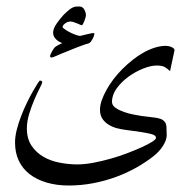

<svg xmlns="http://www.w3.org/2000/svg" viewBox="-20 -450 592 586"><path d="M499 -232.9Q490.7 -240.7 482.7 -245.4Q474.6 -250 458 -250Q440.4 -250 417 -240.7Q393.6 -231.4 372.3 -216.1Q351.1 -200.7 336.4 -180.7Q321.8 -160.6 321.8 -139.2Q321.8 -128.4 332.8 -120.8Q343.8 -113.3 358.6 -108.2Q373.5 -103 388.4 -100.3Q403.3 -97.7 411.1 -96.2Q423.8 -94.2 434.8 -93.3Q445.8 -92.3 454.8 -90.8Q463.9 -89.4 470.7 -86.9Q477.5 -84.5 481.9 -79.1Q487.3 -73.7 488 -63Q488.8 -52.2 488.8 -38.1Q488.8 -22.5 477.5 -4.9Q466.3 12.7 448.2 26.9Q425.3 44.9 396.5 61.3Q367.7 77.6 334.5 89.8Q301.3 102.1 264.6 109.1Q228 116.2 189.9 116.2Q153.3 116.2 123 107.4Q92.8 98.6 71 82Q49.3 65.4 37.6 41Q25.9 16.6 25.9 -15.1Q25.9 -33.2 31.2 -54.2Q36.6 -75.2 44.7 -96.2Q52.7 -117.2 62.3 -136.7Q71.8 -156.2 80.3 -171.1Q88.9 -186 94.7 -195.1Q100.6 -204.1 101.1 -204.1Q108.9 -204.1 108.9 -198.2Q108.9 -195.8 101.6 -181.6Q94.2 -167.5 85.4 -147.2Q76.7 -127 69.3 -103.3Q62 -79.6 62 -58.1Q62 -26.4 76.4 -5.1Q90.8 16.1 113 28.8Q135.3 41.5 162.6 46.6Q189.9 51.8 215.8 51.8Q237.8 51.8 264.2 46.9Q290.5 42 317.4 34.4Q344.2 26.9 369.1 17.3Q394 7.8 413.3 -1Q432.6 -9.8 444.3 -17.3Q456.1 -24.9 456.1 -28.8Q456.1 -33.2 452.6 -36.1Q449.2 -39.1 439.5 -41.5Q429.7 -43.9 411.4 -46.9Q393.1 -49.8 362.8 -53.7Q350.1 -55.2 336.4 -58.8Q322.8 -62.5 311.3 -69.6Q299.8 -76.7 292.5 -87.6Q285.2 -98.6 285.2 -115.2Q285.2 -128.4 290.5 -143.8Q295.9 -159.2 304.9 -175.5Q314 -191.9 326.4 -208.3Q338.9 -224.6 353.5 -239.3Q368.7 -254.4 385 -267.3Q401.4 -280.3 418.5 -289.8Q435.5 -299.3 452.9 -304.7Q470.2 -310.1 486.8 -310.1Q489.3 -310.1 493.7 -309.3Q498 -308.6 502.2 -306.9Q506.3 -305.2 509.5 -302.7Q512.7 -300.3 512.7 -296.9ZM268.1 -347.2Q268.1 -345.7 266.8 -341.3Q265.6 -336.9 263.2 -332.3Q260.7 -327.6 257.6 -323.2Q254.4 -318.8 250 -317.4Q243.2 -315.9 225.3 -309.3Q207.5 -302.7 188 -294.4Q164.1 -285.2 152.6 -279.8Q141.1 -274.4 137.2 -274.4Q135.7 -274.4 134.3 -275.6Q132.8 -276.9 132.8 -278.3Q132.8 -280.3 134.3 -283.9Q135.7 -287.6 137.9 -291.5Q140.1 -295.4 142.3 -299.1Q144.5 -302.7 146 -304.2Q147 -305.7 150.1 -307.9Q153.3 -310.1 157 -312Q160.6 -314 164.1 -315.7Q167.5 -317.4 169.9 -318.4Q166 -319.8 161.1 -322.5Q156.2 -325.2 152.1 -329.1Q147.9 -333 145 -338.1Q142.1 -343.3 142.1 -350.1Q142.1 -362.3 152.6 -377.7Q163.1 -393.1 174.8 -405.3Q184.6 -415 191.2 -420.2Q197.8 -425.3 202.9 -427.5Q208 -429.7 212.4 -429.9Q216.8 -430.2 222.2 -430.2Q231.9 -430.2 237.1 -421.1Q242.2 -412.1 242.2 -403.3Q242.2 -400.4 240.7 -395.5Q239.3 -390.6 237.3 -385.5Q235.4 -380.4 233.2 -376.7Q231 -373 230 -373Q228 -373 224.1 -374.8Q220.2 -376.5 215.1 -378.7Q210 -380.9 204.6 -382.6Q199.2 -384.3 194.8 -384.3Q186 -384.3 178.5 -378.4Q170.9 -372.6 170.9 -367.2Q170.9 -365.7 176.5 -361.6Q182.1 -357.4 190.2 -353Q198.2 -348.6 207.5 -345Q216.8 -341.3 224.1 -340.3Q230 -341.8 236.6 -343.3Q243.2 -344.7 249 -346.2Q254.9 -347.7 259.3 -348.4Q263.7 -349.1 265.1 -349.1Q268.1 -349.1 268.1 -347.2Z"/></svg>

Font: Scheherazade Urdu
Style: Regular
Weight: 400
Designer: SIL International
Foundry: SIL International
Version: Version 1.005 (build 117/117)